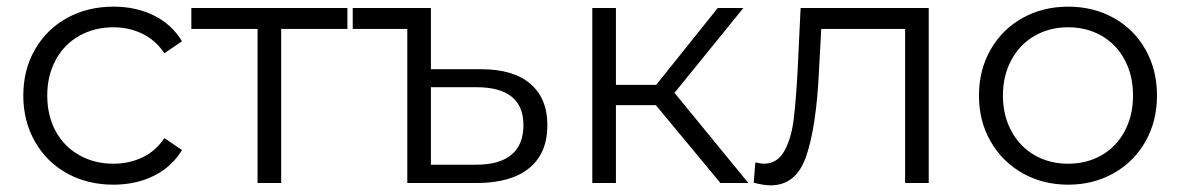

<svg xmlns="http://www.w3.org/2000/svg" viewBox="-20 -550 3548 577"><path d="M50 -263Q50 -340 85 -401Q120 -462 181.5 -496Q243 -530 321 -530Q389 -530 442.5 -503.5Q496 -477 527 -426L474 -390Q448 -429 408 -448.5Q368 -468 321 -468Q264 -468 218.5 -442.5Q173 -417 147.5 -370Q122 -323 122 -263Q122 -202 147.5 -155.5Q173 -109 218.5 -83.5Q264 -58 321 -58Q368 -58 408 -77Q448 -96 474 -135L527 -99Q496 -48 442 -21.5Q388 5 321 5Q243 5 181.5 -29Q120 -63 85 -124.5Q50 -186 50 -263Z M1024 -463H825V0H754V-463H555V-526H1024Z M1625 -174Q1625 -89 1570 -44.5Q1515 0 1412 0H1204V-463H1040V-526H1275V-342H1426Q1523 -342 1574 -298Q1625 -254 1625 -174ZM1553 -174Q1553 -288 1411 -288H1275V-55H1411Q1481 -55 1517 -85Q1553 -115 1553 -174Z M1951 -234H1831V0H1760V-526H1831V-295H1952L2137 -526H2214L2007 -271L2229 0H2145Z M2771 -526V0H2700V-463H2448L2441 -333Q2433 -169 2403 -81Q2373 7 2296 7Q2275 7 2245 -1L2250 -62Q2268 -58 2275 -58Q2316 -58 2337 -96Q2358 -134 2365 -190Q2372 -246 2377 -338L2386 -526Z M2922 -263Q2922 -340 2957 -401Q2992 -462 3053 -496Q3114 -530 3190 -530Q3266 -530 3327 -496Q3388 -462 3422.5 -401Q3457 -340 3457 -263Q3457 -186 3422.5 -125Q3388 -64 3327 -29.5Q3266 5 3190 5Q3114 5 3053 -29.5Q2992 -64 2957 -125Q2922 -186 2922 -263ZM3385 -263Q3385 -323 3360 -370Q3335 -417 3290.5 -442.5Q3246 -468 3190 -468Q3134 -468 3089.5 -442.5Q3045 -417 3019.5 -370Q2994 -323 2994 -263Q2994 -203 3019.5 -156Q3045 -109 3089.5 -83.5Q3134 -58 3190 -58Q3246 -58 3290.5 -83.5Q3335 -109 3360 -156Q3385 -203 3385 -263Z"/></svg>

Font: Montserrat-Regular
Style: Regular
Weight: 400
Version: Version 7.200